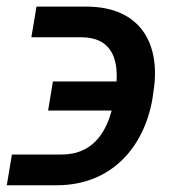

<svg xmlns="http://www.w3.org/2000/svg" viewBox="-32 -551 511 574"><path d="M152.7 -89.1H3.6L-11.7 2.8H137.8C301.5 2.8 398.8 -111.5 423.7 -255.3L426.1 -273.1C450.6 -416.9 390.3 -531.2 226.2 -531.2H77.1L61.8 -439.6H210.9C299.4 -439.6 321 -377.5 316.4 -307.5H126.1L111.9 -220.5H301.8C282.3 -147.7 239.7 -89.1 152.7 -89.1Z"/></svg>

Font: Magic Ui Pro Medium
Style: Italic
Weight: 500
Italic angle: -9.39999°
Designer: Stefan Endress, Andreas Faust
Version: Version 1.000;FEAKit 1.0